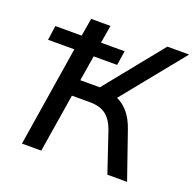

<svg xmlns="http://www.w3.org/2000/svg" viewBox="-124 -833 973 961"><g transform="rotate(20 362.0 -352.5)"><path d="M90 0 175 -533H35L46 -610H186L202 -705H305L289 -610H415L403 -533H278L256 -398H360L608 -705H724L459 -378Q531 -345 564 -248L650 0H545L476 -205Q457 -262 425 -286.5Q393 -311 340 -311H243L193 0Z"/></g></svg>

Font: Nunito Sans SemiBold
Style: Italic
Weight: 600
Italic angle: -9°
Designer: Vernon Adams
Foundry: Vernon Adams
Version: Version 3.006; ttfautohint (v1.8.3)